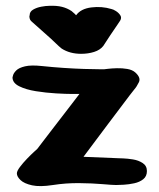

<svg xmlns="http://www.w3.org/2000/svg" viewBox="-20 -636 545 660"><path d="M91 -560Q81 -567 81 -580Q82 -582 82 -584Q82 -596 94 -603Q106 -610 122 -613Q138 -616 150 -616Q175 -617 193 -612.5Q211 -608 226 -598Q230 -594 234 -591Q238 -588 241 -584H242Q258 -606 294 -610.5Q330 -615 363 -605Q369 -604 378.5 -598Q388 -592 393.5 -583.5Q399 -575 393 -565L385 -553Q372 -534 359.5 -515.5Q347 -497 335 -478Q324 -464 303.5 -457.5Q283 -451 259 -451Q220 -451 192 -469Q182 -477 173.5 -485.5Q165 -494 155 -503Q139 -517 123 -531.5Q107 -546 91 -560ZM23 -370Q23 -370 25 -377.5Q27 -385 36 -394Q45 -403 66 -408Q87 -413 124 -409Q162 -405 199.5 -402.5Q237 -400 269 -399Q301 -398 320 -398Q339 -398 339 -398Q339 -398 351.5 -399.5Q364 -401 382 -401.5Q400 -402 417.5 -399Q435 -396 445 -387Q465 -369 457.5 -353.5Q450 -338 442 -329Q439 -326 425.5 -308Q412 -290 392 -263.5Q372 -237 350.5 -208.5Q329 -180 310 -154.5Q291 -129 279 -113Q267 -97 267 -97L389 -92Q389 -92 403.5 -91.5Q418 -91 437 -88Q456 -85 470.5 -75.5Q485 -66 485 -48Q485 -30 472.5 -20Q460 -10 441.5 -6Q423 -2 405.5 -1Q388 0 379 0Q367 0 332.5 -3Q298 -6 252.5 -6.5Q207 -7 162 0Q117 7 90 1Q63 -5 50.5 -17Q38 -29 38 -40Q38 -48 48.5 -62Q59 -76 73 -90.5Q87 -105 97.5 -114.5Q108 -124 108 -124Q108 -124 122.5 -143Q137 -162 158.5 -190Q180 -218 202 -246.5Q224 -275 238.5 -294Q253 -313 253 -313Q253 -313 230 -313Q207 -313 172.5 -315Q138 -317 103.5 -322.5Q69 -328 46 -339.5Q23 -351 23 -370Z"/></svg>

Font: Nerko One
Style: Regular
Weight: 400
Designer: Nermin Kahrimanovic
Foundry: Nermin Kahrimanovic
Version: Version 1.101